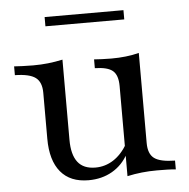

<svg xmlns="http://www.w3.org/2000/svg" viewBox="-46 -627 671 683"><g transform="rotate(-5 289.0 -285.0)"><path d="M243.5 11.3Q178.2 11.3 144 -29.8Q109.7 -71 109.7 -148.4V-312.9Q109.7 -350.8 88.3 -366.9Q66.9 -383.1 14.5 -383.9V-415.3Q27.4 -414.5 44.8 -413.7Q62.1 -412.9 82.3 -412.9Q110.5 -412.9 135.9 -415.7Q161.3 -418.5 187.9 -424.2V-137.9Q187.9 -84.7 208.5 -58.1Q229 -31.5 271.8 -31.5Q306.5 -31.5 335.9 -50.4Q365.3 -69.4 387.1 -106.5L386.3 -71Q365.3 -31.5 328.2 -10.1Q291.1 11.3 243.5 11.3ZM382.3 8.9V-312.9Q382.3 -351.6 364.1 -367.3Q346 -383.1 300 -383.9V-415.3Q312.1 -414.5 327.8 -413.7Q343.5 -412.9 361.3 -412.9Q388.7 -412.9 413.3 -415.7Q437.9 -418.5 460.5 -424.2V-102.4Q460.5 -63.7 481.5 -48Q502.4 -32.3 555.6 -31.5V0Q541.9 -1.6 524.6 -2Q507.3 -2.4 488.7 -2.4Q460.5 -2.4 434.3 0.4Q408.1 3.2 382.3 8.9ZM137.9 -547.6V-580.6H419.4V-547.6Z"/></g></svg>

Font: Playfair 12pt
Style: Regular
Weight: 400
Designer: Claus Eggers Sørensen
Foundry: Claus Eggers Sørensen
Version: Version 2.000;gftools[0.9.28]